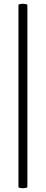

<svg xmlns="http://www.w3.org/2000/svg" viewBox="-20 -745 240 1010"><path d="M124 240.2Q115.7 245.1 100.1 245.1Q85.4 245.1 77.1 240.2V-720.2Q85.4 -725.1 100.1 -725.1Q115.7 -725.1 124 -720.2Z"/></svg>

Font: Common Serif News
Style: Regular
Weight: 450
Designer: Philipp H. Poll, Khaled Hosny
Foundry: Stefan Peev, Context Ltd.
Version: Version 1.026